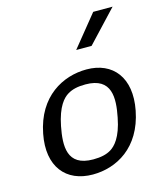

<svg xmlns="http://www.w3.org/2000/svg" viewBox="-120 -897 860 1000"><g transform="rotate(-15 310.0 -397.0)"><path d="M257 12C384.5 12 520.5 -61 557.5 -252C591 -423.5 506.5 -525.5 365 -525.5C238.5 -525.5 98 -453 61 -260.5C27.5 -90 112.5 12 257 12ZM161 -274.5C181 -376.5 217 -413.5 242.5 -429C267.5 -444.5 298 -451.5 339.5 -451.5C483 -451.5 477.5 -341.5 457.5 -241C438 -138.5 400.5 -101 375.5 -85.5C351.5 -70.5 320 -63.5 279 -63.5C136 -63.5 141.5 -173 161 -274.5ZM340 -637 477 -806H581.5L423 -637Z"/></g></svg>

Font: Monaspace Argon
Style: Italic
Weight: 400
Italic angle: -11°
Designer: Riley Cran & the Lettermatic Team
Foundry: Lettermatic
Version: Version 1.101 (Monaspace Argon)